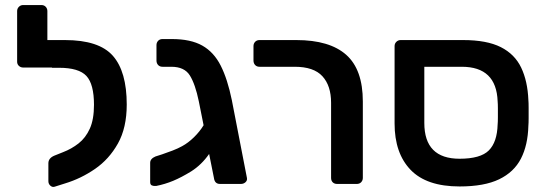

<svg xmlns="http://www.w3.org/2000/svg" viewBox="-20 -730 2165 762"><path d="M197 11Q188 14 180 7Q172 0 172 -11V-82Q172 -102 195 -112L230 -126Q264 -139 292 -161Q320 -183 336.5 -219.5Q353 -256 353 -314Q353 -396 323 -428.5Q293 -461 214 -461H187Q186 -461 186 -462H72Q62 -462 55 -468.5Q48 -475 48 -485V-686Q48 -696 55 -703Q62 -710 72 -710H144Q155 -710 161.5 -703Q168 -696 168 -686V-571H238Q373 -571 428 -508.5Q483 -446 483 -315Q483 -223 448 -160.5Q413 -98 357 -59.5Q301 -21 238 -2Z M739 -50Q700 -26 667.5 -12.5Q635 1 600 8Q590 9 583 6Q576 3 576 -7V-84Q576 -100 597 -109Q604 -111 623.5 -117.5Q643 -124 665 -132.5Q687 -141 703 -150Q727 -163 750 -185.5Q773 -208 788 -233L769 -328Q755 -396 733.5 -430.5Q712 -465 660 -465H625Q614 -465 607.5 -472Q601 -479 601 -490V-551Q601 -561 607.5 -568Q614 -575 625 -575H662Q737 -575 783 -549Q829 -523 856 -469.5Q883 -416 900 -333L960 -24Q962 -14 954.5 -7Q947 0 936 0H853Q832 0 829 -24L810 -119Q780 -76 739 -50Z M1318 0Q1307 0 1300.5 -6.5Q1294 -13 1294 -24V-322Q1294 -390 1259.5 -427.5Q1225 -465 1150 -465H1010Q999 -465 992.5 -472Q986 -479 986 -490V-547Q986 -557 992.5 -564Q999 -571 1010 -571H1156Q1288 -571 1354 -512.5Q1420 -454 1420 -327V-24Q1420 -14 1413.5 -7Q1407 0 1396 0Z M1804 10Q1673 10 1609.5 -56Q1546 -122 1546 -240V-547Q1546 -557 1553 -564Q1560 -571 1570 -571H1818Q1912 -571 1967.5 -543Q2023 -515 2048.5 -461.5Q2074 -408 2077 -333Q2078 -323 2078 -302.5Q2078 -282 2078 -261.5Q2078 -241 2077 -231Q2075 -154 2047.5 -100.5Q2020 -47 1961 -18.5Q1902 10 1804 10ZM1804 -100Q1887 -100 1920 -133Q1953 -166 1955 -236Q1956 -246 1956 -264Q1956 -282 1956 -300Q1956 -318 1955 -328Q1950 -465 1813 -465H1664V-242Q1664 -100 1804 -100Z"/></svg>

Font: Rubik Medium
Style: Regular
Weight: 500
Designer: Hubert and Fischer
Foundry: Hubert and Fischer
Version: Version 2.300; ttfautohint (v1.8.4.7-5d5b);gftools[0.9.30]